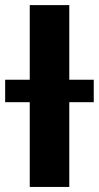

<svg xmlns="http://www.w3.org/2000/svg" viewBox="-77 -739 390 759"><path d="M196.9 -718.8V0H40.6V-718.8ZM-56.6 -335V-423.8H293.6V-335Z"/></svg>

Font: Inter Display V
Style: Regular
Weight: 400
Designer: Rasmus Andersson
Foundry: rsms
Version: Version 3.015;git-src